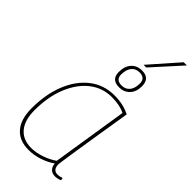

<svg xmlns="http://www.w3.org/2000/svg" viewBox="-295 -996 1062 1062"><g transform="rotate(45 236.0 -465.0)"><path d="M389 10Q367 10 353.5 -3.5Q340 -17 339 -40Q308 -18 266.5 -4Q225 10 183 10Q110 10 71 -35Q32 -80 32 -166Q32 -275 66 -359.5Q100 -444 162 -492Q224 -540 307 -540Q376 -540 428 -513Q407 -384 393 -296.5Q379 -209 371 -156.5Q363 -104 359.5 -79.5Q356 -55 356 -52Q356 -7 393 -7Q408 -7 426 -14L429 1Q410 10 389 10ZM336 -58 406 -502Q366 -523 302 -523Q230 -523 173.5 -479Q117 -435 84 -355Q51 -275 51 -169Q51 -91 86 -49.5Q121 -8 185 -8Q223 -8 264 -22Q305 -36 336 -58ZM292 -589Q231 -589 231 -648Q231 -694 254.5 -719.5Q278 -745 317 -745Q378 -745 378 -683Q378 -639 354 -614Q330 -589 292 -589ZM295 -606Q325 -606 342 -627Q359 -648 359 -685Q359 -728 314 -728Q284 -728 267 -706.5Q250 -685 250 -647Q250 -606 295 -606ZM300 -773 447 -940H472L321 -773Z"/></g></svg>

Font: Georama Thin
Style: Italic
Weight: 100
Italic angle: -9°
Designer: Jean-Baptiste Levee
Foundry: Production Type
Version: Version 1.000